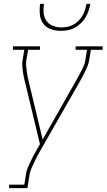

<svg xmlns="http://www.w3.org/2000/svg" viewBox="-20 -770 552 995"><path d="M27 205V187H106L115 131Q117 115 124 99Q131 83 138.5 67Q146 51 154 35.5Q162 20 171 5L187 -23L111 -339Q107 -353 104 -367.5Q101 -382 99 -396.5Q97 -411 95.5 -426Q94 -441 97 -457L106 -512H47V-530H187V-512H126L116 -457Q114 -442 115.5 -427.5Q117 -413 119 -399Q121 -385 123.5 -371Q126 -357 130 -343L201 -47L372 -348Q379 -361 386.5 -374.5Q394 -388 401 -401.5Q408 -415 414 -428.5Q420 -442 422 -457L431 -512H372V-530H512V-512H451L442 -457Q439 -441 433 -426Q427 -411 419.5 -396.5Q412 -382 404.5 -367.5Q397 -353 389 -339L187 14Q179 28 171.5 42.5Q164 57 157 71.5Q150 86 143.5 101Q137 116 134 131L122 205ZM295 -610Q268 -610 243 -619Q218 -628 203.5 -648.5Q189 -669 186.5 -696Q184 -723 188 -750H208Q204 -727 206 -704Q208 -681 220 -663Q232 -645 253.5 -636.5Q275 -628 298 -628Q314 -628 329.5 -631Q345 -634 360 -642Q375 -650 387 -662.5Q399 -675 407.5 -689Q416 -703 420.5 -718.5Q425 -734 428 -750H448Q445 -732 439 -714Q433 -696 423 -679.5Q413 -663 398.5 -649Q384 -635 367 -626Q350 -617 331.5 -613.5Q313 -610 295 -610Z"/></svg>

Font: Iosevka Curly Slab ThObl
Style: Regular
Weight: 100
Italic angle: -9°
Monospace: yes
Designer: Belleve Invis
Foundry: Belleve Invis
Version: Version 11.0.0; ttfautohint (v1.8.3)